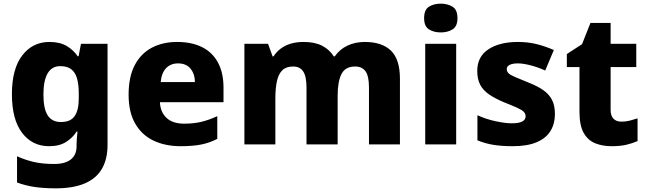

<svg xmlns="http://www.w3.org/2000/svg" viewBox="-20 -788 3529 1048"><path d="M284 240Q219 240 168.5 232.5Q118 225 73 208V65Q120 86 166.5 96.5Q213 107 276 107Q336 107 367 82Q398 57 398 10V-2Q398 -15 399.5 -34Q401 -53 403 -70H398Q377 -36 340.5 -13Q304 10 248 10Q156 10 100.5 -63Q45 -136 45 -274Q45 -412 101.5 -485.5Q158 -559 250 -559Q307 -559 344 -537Q381 -515 404 -481H409L422 -549H567V3Q567 80 536.5 133Q506 186 443 213Q380 240 284 240ZM312 -122Q339 -122 357.5 -130Q376 -138 387.5 -154.5Q399 -171 404.5 -195.5Q410 -220 410 -254V-276Q410 -326 400.5 -359.5Q391 -393 369 -410Q347 -427 309 -427Q263 -427 240 -387.5Q217 -348 217 -272Q217 -194 240.5 -158Q264 -122 312 -122Z M966 10Q883 10 819 -20Q755 -50 718.5 -112.5Q682 -175 682 -271Q682 -369 715.5 -432.5Q749 -496 808.5 -527.5Q868 -559 947 -559Q1026 -559 1082.5 -531Q1139 -503 1169.5 -447Q1200 -391 1200 -309V-230H853Q855 -177 888.5 -145Q922 -113 985 -113Q1037 -113 1079 -123Q1121 -133 1166 -154V-30Q1126 -9 1080 0.5Q1034 10 966 10ZM857 -340H1044Q1044 -383 1020.5 -412.5Q997 -442 952 -442Q912 -442 887 -416.5Q862 -391 857 -340Z M1314 0V-549H1443L1468 -480H1473Q1488 -504 1511.5 -522Q1535 -540 1566.5 -549.5Q1598 -559 1637 -559Q1698 -559 1738 -538.5Q1778 -518 1802 -480H1807Q1834 -519 1876.5 -539Q1919 -559 1971 -559Q2065 -559 2114 -511.5Q2163 -464 2163 -358V0H1994V-310Q1994 -373 1975 -399Q1956 -425 1918 -425Q1865 -425 1844 -384Q1823 -343 1823 -266V0H1653V-310Q1653 -371 1635 -398Q1617 -425 1580 -425Q1542 -425 1521 -404.5Q1500 -384 1491.5 -345Q1483 -306 1483 -250V0Z M2301 0V-549H2470V0ZM2386 -611Q2348 -611 2321.5 -627.5Q2295 -644 2295 -689Q2295 -735 2321.5 -751.5Q2348 -768 2386 -768Q2423 -768 2450 -751.5Q2477 -735 2477 -689Q2477 -644 2450 -627.5Q2423 -611 2386 -611Z M2779 10Q2721 10 2675.5 3Q2630 -4 2586 -22V-159Q2634 -137 2686.5 -126Q2739 -115 2773 -115Q2813 -115 2831 -125Q2849 -135 2849 -153Q2849 -167 2839 -177.5Q2829 -188 2802.5 -200Q2776 -212 2728 -231Q2681 -251 2649 -273Q2617 -295 2601 -325.5Q2585 -356 2585 -401Q2585 -479 2646 -519Q2707 -559 2807 -559Q2861 -559 2908 -547.5Q2955 -536 3003 -515L2956 -403Q2917 -421 2876 -431.5Q2835 -442 2807 -442Q2778 -442 2762 -434Q2746 -426 2746 -411Q2746 -398 2755.5 -388.5Q2765 -379 2790.5 -368Q2816 -357 2863 -338Q2912 -319 2944 -297Q2976 -275 2992.5 -244Q3009 -213 3009 -165Q3009 -113 2985 -73.5Q2961 -34 2910 -12Q2859 10 2779 10Z M3319 10Q3267 10 3227.5 -6.5Q3188 -23 3165.5 -63.5Q3143 -104 3143 -177V-422H3074V-493L3157 -547L3203 -663H3313V-549H3453V-422H3313V-187Q3313 -156 3328.5 -140Q3344 -124 3372 -124Q3396 -124 3417.5 -129.5Q3439 -135 3460 -142V-18Q3433 -6 3399.5 2Q3366 10 3319 10Z"/></svg>

Font: Noto Sans Symbols ExtraBold
Style: Regular
Weight: 800
Version: Version 2.002